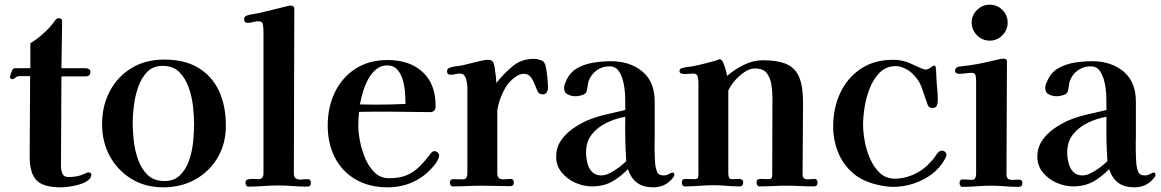

<svg xmlns="http://www.w3.org/2000/svg" viewBox="-20 -796 4971 822"><path d="M371 -48Q371 -34 356.5 -23.5Q342 -13 320.5 -6.5Q299 0 277 3Q255 6 240 6Q165 6 136 -24.5Q107 -55 107 -126Q107 -212 108 -298Q109 -384 109 -470H63Q53 -470 46 -463.5Q39 -457 33 -457Q23 -457 23 -467Q23 -471 27 -482Q31 -493 33 -496Q36 -502 39 -503Q42 -504 48 -504H110V-611Q135 -625 165 -652Q195 -679 211 -702Q214 -707 219 -712.5Q224 -718 231 -718Q247 -718 246 -704L243 -504H346Q354 -504 360.5 -500.5Q367 -497 367 -488Q367 -469 346 -469H243L241 -83Q241 -67 247.5 -52.5Q254 -38 273 -38Q290 -38 307.5 -41Q325 -44 340 -51Q345 -53 349.5 -55.5Q354 -58 359 -58Q371 -58 371 -48Z M811 -263Q811 -296 806.5 -338.5Q802 -381 788 -421Q774 -461 747.5 -487.5Q721 -514 676 -514Q635 -514 610 -488Q585 -462 571.5 -423Q558 -384 553 -342.5Q548 -301 548 -271Q548 -238 552.5 -195.5Q557 -153 571 -113Q585 -73 612 -47Q639 -21 684 -21Q726 -21 751.5 -46.5Q777 -72 790 -110.5Q803 -149 807 -190.5Q811 -232 811 -263ZM947 -258Q947 -181 912 -121.5Q877 -62 816.5 -28Q756 6 679 6Q602 6 543 -30Q484 -66 450.5 -127Q417 -188 417 -264Q417 -343 450 -405.5Q483 -468 543 -504.5Q603 -541 683 -541Q771 -541 829.5 -505.5Q888 -470 917.5 -406.5Q947 -343 947 -258Z M1311 -13Q1311 3 1295 3Q1264 3 1234 0.5Q1204 -2 1173 -2Q1141 -2 1108.5 0.5Q1076 3 1044 3Q1037 3 1034 -2.5Q1031 -8 1031 -14Q1031 -25 1041.5 -28Q1052 -31 1065.5 -30Q1079 -29 1086 -29Q1108 -29 1108 -53V-134Q1108 -266 1108 -397.5Q1108 -529 1108 -661Q1108 -672 1106 -688.5Q1104 -705 1087 -705Q1075 -705 1063.5 -701.5Q1052 -698 1040 -698Q1025 -698 1025 -714Q1025 -725 1038 -730Q1051 -734 1065.5 -736Q1080 -738 1093 -741Q1123 -748 1152.5 -755.5Q1182 -763 1211 -770Q1214 -771 1217 -771.5Q1220 -772 1223 -772Q1229 -772 1234.5 -769.5Q1240 -767 1240 -759Q1240 -583 1239 -406Q1238 -229 1238 -53Q1238 -36 1248 -31Q1258 -26 1272 -27.5Q1286 -29 1297 -29Q1311 -29 1311 -13Z M1716 -351Q1716 -371 1714 -399Q1712 -427 1704.5 -453.5Q1697 -480 1681 -498Q1665 -516 1637 -516Q1610 -516 1589.5 -498.5Q1569 -481 1555 -454.5Q1541 -428 1533 -399.5Q1525 -371 1521 -349Q1538 -349 1554.5 -348.5Q1571 -348 1587 -348Q1652 -348 1716 -351ZM1860 -130Q1860 -127 1858.5 -121.5Q1857 -116 1855 -113Q1848 -97 1829 -76.5Q1810 -56 1795 -45Q1728 6 1640 6Q1561 6 1503 -27.5Q1445 -61 1414 -121Q1383 -181 1383 -259Q1383 -337 1413.5 -400.5Q1444 -464 1501.5 -501.5Q1559 -539 1640 -539Q1733 -539 1789 -488Q1845 -437 1845 -342Q1845 -316 1821 -316Q1777 -316 1733 -317Q1689 -318 1645 -318Q1613 -318 1581 -318Q1549 -318 1517 -317Q1514 -287 1514 -256Q1514 -228 1521.5 -190Q1529 -152 1544.5 -116Q1560 -80 1585 -56.5Q1610 -33 1646 -33Q1691 -33 1721.5 -46Q1752 -59 1776 -83Q1800 -107 1825 -140Q1828 -144 1831.5 -146.5Q1835 -149 1840 -149Q1847 -149 1853.5 -143.5Q1860 -138 1860 -130Z M2326 -419Q2326 -409 2320.5 -400.5Q2315 -392 2304 -392Q2287 -392 2281 -406Q2275 -419 2268.5 -436.5Q2262 -454 2251.5 -467Q2241 -480 2222 -480Q2212 -480 2203 -476Q2194 -472 2186 -466Q2154 -444 2134.5 -403.5Q2115 -363 2109 -324V-325Q2109 -288 2109 -251Q2109 -214 2109 -177V-54Q2109 -37 2118.5 -32Q2128 -27 2141.5 -28.5Q2155 -30 2166 -30Q2180 -30 2180 -15Q2180 1 2164 1Q2134 1 2104 0Q2074 -1 2044 -1Q2013 -1 1982 0.5Q1951 2 1919 2Q1912 2 1909 -3.5Q1906 -9 1906 -14Q1906 -29 1922 -29Q1932 -29 1941.5 -28.5Q1951 -28 1961 -28Q1973 -28 1977 -36Q1981 -44 1981 -54Q1981 -125 1981 -197Q1981 -269 1981 -340Q1981 -359 1981 -378Q1981 -397 1981 -416Q1981 -427 1979 -442Q1977 -457 1970.5 -469Q1964 -481 1949 -481Q1939 -481 1929.5 -478.5Q1920 -476 1909 -476Q1894 -476 1894 -491Q1894 -502 1905 -506Q1919 -511 1934 -512.5Q1949 -514 1963 -517Q1976 -520 1997 -525.5Q2018 -531 2038.5 -535.5Q2059 -540 2070 -540Q2085 -540 2092 -529Q2095 -524 2098 -505.5Q2101 -487 2103 -468Q2105 -449 2105 -441Q2136 -480 2174 -512Q2212 -544 2266 -544Q2280 -544 2295.5 -538.5Q2311 -533 2315 -517Q2320 -498 2323 -468.5Q2326 -439 2326 -419Z M2661 -106Q2658 -153 2657 -200.5Q2656 -248 2657 -296Q2616 -289 2577.5 -270.5Q2539 -252 2514 -221Q2489 -190 2489 -142Q2489 -122 2494.5 -99Q2500 -76 2514.5 -60.5Q2529 -45 2554 -45Q2572 -45 2592 -55.5Q2612 -66 2630.5 -80Q2649 -94 2661 -106ZM2867 -47Q2867 -43 2863.5 -38Q2860 -33 2857 -30Q2826 6 2777 6Q2734 6 2708 -13Q2682 -32 2668 -72Q2636 -38 2599.5 -18Q2563 2 2514 2Q2479 2 2443.5 -13.5Q2408 -29 2384.5 -58Q2361 -87 2361 -125Q2361 -163 2380.5 -192.5Q2400 -222 2430 -243.5Q2460 -265 2491 -279Q2531 -296 2573 -305.5Q2615 -315 2657 -325V-329Q2657 -347 2656.5 -377.5Q2656 -408 2650 -438.5Q2644 -469 2630 -490.5Q2616 -512 2589 -512Q2558 -512 2533.5 -494Q2509 -476 2499 -446Q2497 -437 2496 -428.5Q2495 -420 2493 -411Q2491 -395 2474.5 -389.5Q2458 -384 2444 -384Q2427 -384 2411 -391.5Q2395 -399 2395 -420Q2395 -428 2397.5 -434.5Q2400 -441 2403 -448Q2419 -486 2451 -504Q2483 -522 2521.5 -528Q2560 -534 2595 -534Q2677 -534 2730 -490Q2783 -446 2783 -360V-209Q2782 -181 2782.5 -151.5Q2783 -122 2785 -93Q2787 -76 2793 -60.5Q2799 -45 2820 -45Q2834 -45 2843.5 -51Q2853 -57 2861 -57Q2865 -57 2866 -53Q2867 -49 2867 -47Z M3480 -14Q3480 2 3464 2Q3435 2 3405.5 0.5Q3376 -1 3347 -1Q3319 -1 3290 0.5Q3261 2 3232 2Q3225 2 3222 -3.5Q3219 -9 3219 -15Q3219 -30 3235 -30Q3244 -30 3253 -29.5Q3262 -29 3271 -29Q3286 -29 3286 -42Q3286 -126 3286.5 -210Q3287 -294 3287 -378Q3287 -405 3282.5 -434Q3278 -463 3262.5 -483Q3247 -503 3212 -503Q3190 -503 3166.5 -487Q3143 -471 3124.5 -449Q3106 -427 3098 -408V-54Q3098 -45 3100.5 -37Q3103 -29 3114 -29Q3122 -29 3130.5 -29.5Q3139 -30 3147 -30Q3152 -30 3157 -26Q3162 -22 3162 -17Q3162 2 3146 2Q3118 2 3090.5 -0.5Q3063 -3 3034 -3Q3004 -3 2973.5 -0.5Q2943 2 2912 2Q2905 2 2902 -3.5Q2899 -9 2899 -15Q2899 -30 2915 -30Q2924 -30 2933 -29.5Q2942 -29 2952 -29Q2966 -29 2968 -35Q2970 -41 2970 -54V-199Q2970 -260 2970 -321Q2970 -382 2970 -443Q2970 -454 2967 -467.5Q2964 -481 2949 -481Q2939 -481 2929.5 -480Q2920 -479 2910 -479Q2904 -479 2896.5 -481.5Q2889 -484 2889 -492Q2889 -498 2893 -501Q2897 -504 2902 -505Q2912 -508 2923 -509Q2934 -510 2944 -512Q2970 -517 2995.5 -523.5Q3021 -530 3046 -537Q3050 -539 3054 -540.5Q3058 -542 3062 -542Q3070 -542 3076.5 -527Q3083 -512 3087.5 -495Q3092 -478 3093 -471Q3122 -497 3163 -517.5Q3204 -538 3244 -538Q3311 -538 3348.5 -521Q3386 -504 3402 -464.5Q3418 -425 3418 -359Q3418 -281 3417 -203Q3416 -125 3416 -47Q3416 -37 3422.5 -32.5Q3429 -28 3439 -28Q3446 -28 3452.5 -29Q3459 -30 3466 -30Q3480 -30 3480 -14Z M4032 -133Q4032 -129 4030 -124.5Q4028 -120 4026 -116Q4005 -77 3969.5 -50.5Q3934 -24 3891 -10Q3848 4 3805 4Q3768 4 3724 -8Q3680 -20 3648 -42Q3596 -80 3571.5 -136Q3547 -192 3547 -255Q3547 -333 3577 -397.5Q3607 -462 3664.5 -501Q3722 -540 3804 -540Q3834 -540 3861 -531Q3869 -529 3886.5 -520.5Q3904 -512 3921 -505Q3938 -498 3942 -498Q3953 -498 3963.5 -506.5Q3974 -515 3980 -515Q3986 -515 3986 -507Q3988 -497 3988 -485.5Q3988 -474 3989 -463Q3990 -439 3992.5 -415Q3995 -391 3995 -367Q3995 -354 3991 -344Q3987 -334 3972 -334Q3962 -334 3957 -339Q3952 -344 3950 -352Q3938 -388 3925.5 -422.5Q3913 -457 3884 -483Q3873 -494 3852.5 -503.5Q3832 -513 3816 -513Q3774 -513 3747 -486Q3720 -459 3704 -419Q3688 -379 3681.5 -336.5Q3675 -294 3675 -262Q3675 -232 3682 -192.5Q3689 -153 3705 -116.5Q3721 -80 3747 -55.5Q3773 -31 3812 -31Q3849 -31 3887 -47Q3925 -63 3951 -89Q3959 -97 3967.5 -106Q3976 -115 3983 -125Q3986 -130 3989 -134.5Q3992 -139 3996 -143Q4004 -151 4012 -151Q4020 -151 4026 -146Q4032 -141 4032 -133Z M4357 -12Q4357 4 4341 4Q4312 4 4282 1.5Q4252 -1 4222 -1Q4192 -1 4161.5 1.5Q4131 4 4101 4Q4094 4 4091 -1.5Q4088 -7 4088 -12Q4088 -28 4103 -28Q4113 -28 4122 -27Q4131 -26 4140 -26Q4152 -26 4155.5 -34Q4159 -42 4159 -52V-449Q4159 -459 4157 -471.5Q4155 -484 4141 -484Q4128 -484 4114 -482Q4100 -480 4086 -480Q4080 -480 4074.5 -483Q4069 -486 4069 -493Q4069 -506 4082 -510Q4093 -512 4105.5 -513.5Q4118 -515 4129 -516Q4164 -521 4197.5 -528.5Q4231 -536 4265 -544Q4268 -544 4271 -544.5Q4274 -545 4276 -545Q4291 -545 4291 -533Q4291 -413 4290 -292.5Q4289 -172 4289 -52Q4289 -34 4297 -29.5Q4305 -25 4317.5 -26Q4330 -27 4343 -27Q4357 -27 4357 -12ZM4294 -699Q4294 -668 4271.5 -645Q4249 -622 4217 -622Q4186 -622 4163 -645Q4140 -668 4140 -699Q4140 -731 4163 -753.5Q4186 -776 4217 -776Q4249 -776 4271.5 -753.5Q4294 -731 4294 -699Z M4721 -106Q4718 -153 4717 -200.5Q4716 -248 4717 -296Q4676 -289 4637.5 -270.5Q4599 -252 4574 -221Q4549 -190 4549 -142Q4549 -122 4554.5 -99Q4560 -76 4574.5 -60.5Q4589 -45 4614 -45Q4632 -45 4652 -55.5Q4672 -66 4690.5 -80Q4709 -94 4721 -106ZM4927 -47Q4927 -43 4923.5 -38Q4920 -33 4917 -30Q4886 6 4837 6Q4794 6 4768 -13Q4742 -32 4728 -72Q4696 -38 4659.5 -18Q4623 2 4574 2Q4539 2 4503.5 -13.5Q4468 -29 4444.5 -58Q4421 -87 4421 -125Q4421 -163 4440.5 -192.5Q4460 -222 4490 -243.5Q4520 -265 4551 -279Q4591 -296 4633 -305.5Q4675 -315 4717 -325V-329Q4717 -347 4716.5 -377.5Q4716 -408 4710 -438.5Q4704 -469 4690 -490.5Q4676 -512 4649 -512Q4618 -512 4593.5 -494Q4569 -476 4559 -446Q4557 -437 4556 -428.5Q4555 -420 4553 -411Q4551 -395 4534.5 -389.5Q4518 -384 4504 -384Q4487 -384 4471 -391.5Q4455 -399 4455 -420Q4455 -428 4457.5 -434.5Q4460 -441 4463 -448Q4479 -486 4511 -504Q4543 -522 4581.5 -528Q4620 -534 4655 -534Q4737 -534 4790 -490Q4843 -446 4843 -360V-209Q4842 -181 4842.5 -151.5Q4843 -122 4845 -93Q4847 -76 4853 -60.5Q4859 -45 4880 -45Q4894 -45 4903.5 -51Q4913 -57 4921 -57Q4925 -57 4926 -53Q4927 -49 4927 -47Z"/></svg>

Font: Kaisei Decol
Style: Bold
Weight: 700
Designer: Font-Kai, 金井和夫
Foundry: KAZUO KANAI
Version: Version 5.003